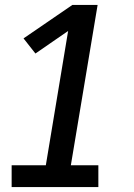

<svg xmlns="http://www.w3.org/2000/svg" viewBox="-20 -755 540 775"><path d="M27 0V-88H165L255 -630L123 -539L75 -600L272 -735H374L266 -88H377V0Z"/></svg>

Font: Iosevka SS04 Semibold
Style: Italic
Weight: 600
Italic angle: -9°
Monospace: yes
Designer: Belleve Invis
Foundry: Belleve Invis
Version: Version 19.0.0; ttfautohint (v1.8.4)